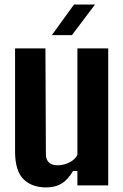

<svg xmlns="http://www.w3.org/2000/svg" viewBox="-20 -812 537 841"><path d="M183 9Q119 9 82.5 -27.5Q46 -64 46 -149V-600H179L181 -138Q181 -88 233 -88Q259 -88 284 -100.5Q309 -113 319 -134V-600H454V0H319V-63H300Q277 -24 249 -7.5Q221 9 183 9ZM207 -658 304 -792H396L295 -658Z"/></svg>

Font: Big Shoulders Text ExtraBold
Style: Regular
Weight: 800
Designer: Patric King
Foundry: XO Type Co
Version: Version 1.000; ttfautohint (v1.8.2)